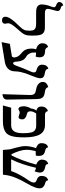

<svg xmlns="http://www.w3.org/2000/svg" viewBox="767 -1554 803 2377"><g transform="rotate(90 1168.5 -365.5)"><path d="M89.8 -557.1Q89.8 -534.7 104.2 -527.3Q118.7 -520 147 -520H309.1H321.8Q348.1 -519.5 366.2 -512.7Q384.3 -505.9 395 -494.4Q405.8 -482.9 411.6 -461.9Q417.5 -440.9 419.2 -418.7Q420.9 -396.5 420.9 -360.8Q420.9 -315.4 415 -291.7Q409.2 -268.1 394.5 -246.8Q379.9 -225.6 339.8 -181.2Q302.2 -138.2 285.2 -112.1Q268.1 -85.9 268.1 -62Q268.1 -56.6 271 -42Q271 -40.5 272.5 -34.7Q273.9 -28.8 273.9 -25.9Q273.9 -7.8 262.2 1.7Q250.5 11.2 230 11.2Q209.5 11.2 198.2 0.5Q187 -10.3 187 -30.8Q187 -85.9 293.9 -192.9Q298.8 -198.7 308.1 -208Q340.8 -241.7 350.3 -263.9Q359.9 -286.1 359.9 -332Q359.9 -352.1 356.9 -365Q354 -377.9 345.5 -389.2Q336.9 -400.4 319.3 -405.8Q301.8 -411.1 273.9 -411.1H131.8Q35.2 -411.1 35.2 -478Q35.2 -532.2 58.1 -589.8Q58.6 -590.8 61 -598.1Q69.8 -620.1 69.8 -630.9Q69.8 -648.4 49.8 -657.2Q4.9 -671.9 4.9 -695.8Q4.9 -706.1 7.8 -714.4Q10.7 -722.7 15.1 -727.8Q19.5 -732.9 25.1 -736.8Q30.8 -740.7 34.9 -742.4Q39.1 -744.1 43.2 -745.6Q47.4 -747.1 47.9 -747.1Q50.8 -725.1 73.2 -717.8Q117.2 -707.5 117.2 -675.8Q117.2 -673.8 108.9 -640.4Q100.6 -606.9 98.1 -600.1Q89.8 -572.3 89.8 -557.1Z M755.4 -124Q771 -127 778.3 -135Q785.6 -143.1 792.5 -163.1Q826.2 -255.4 849.6 -307.1Q876.5 -362.3 876.5 -381.8Q876.5 -408.7 856.4 -413.1Q780.8 -431.2 780.8 -482.9Q780.8 -503.9 785.9 -519.5Q791 -535.2 798.3 -543Q805.7 -550.8 813 -555.4Q820.3 -560.1 825.2 -561L830.6 -562Q835 -542.5 844.7 -533.7Q854.5 -524.9 879.4 -520Q886.7 -518.6 895.5 -517.1Q948.7 -508.3 948.7 -464.8Q948.7 -460 948.2 -454.6Q947.8 -449.2 946.3 -442.6Q944.8 -436 943.8 -431.2Q942.9 -426.3 939.9 -418Q937 -409.7 935.8 -405Q934.6 -400.4 930.7 -390.6Q926.8 -380.9 925.3 -377Q923.8 -373 919.4 -361.3Q915 -349.6 913.6 -346.2Q897.5 -306.6 889.4 -284.2Q881.3 -261.7 872.6 -223.9Q863.8 -186 863.8 -154.8Q863.8 -34.7 722.7 -20L718.8 -19Q592.8 1.5 501.5 16.1L522.5 -85.9L680.7 -111.8Q691.4 -125 691.4 -143.1Q689.9 -164.6 678.7 -184.6Q667.5 -204.6 650.4 -217.8Q649.4 -218.8 647.5 -220.9Q645.5 -223.1 644.5 -224.1Q619.6 -243.7 606.2 -262Q592.8 -280.3 586.4 -308.1Q585.9 -309.6 585.4 -312.7Q585 -315.9 584.5 -317.9Q580.1 -347.7 582.5 -376Q583.5 -388.2 590.8 -411.1Q557.6 -418.9 536.6 -439.2Q515.6 -459.5 515.6 -487.8Q515.6 -505.9 520.5 -520Q525.4 -534.2 532.2 -541.3Q539.1 -548.3 545.9 -552.7Q552.7 -557.1 557.6 -558.1L562.5 -559.1Q571.8 -527.3 606.4 -522Q648.4 -522 668.9 -506.8Q689.5 -491.7 689.5 -450.2Q689.5 -427.7 680.7 -405.8Q650.9 -410.2 647.5 -410.2Q638.2 -411.6 630.4 -410.2V-398.9Q629.4 -384.8 631.3 -366.2Q632.8 -350.1 637.7 -341.8Q652.3 -306.2 674.8 -293Q695.8 -280.8 708.7 -267.8Q721.7 -254.9 728.5 -235.8Q735.4 -220.2 736.8 -213.9Q744.6 -171.9 744.6 -144L748.5 -145Q755.4 -131.3 755.4 -124Z M1146 5.9 1156.2 -335.9Q1156.2 -376.5 1140.1 -391.1Q1124 -405.8 1084 -412.1Q1043.9 -418 1019 -440.4Q994.1 -462.9 994.1 -494.1Q994.1 -509.8 1000.7 -522.2Q1007.3 -534.7 1016.8 -541.5Q1026.4 -548.3 1036.1 -553.2Q1045.9 -558.1 1052.2 -559.6L1059.1 -561Q1064 -527.8 1115.2 -520Q1130.4 -517.6 1138.7 -515.9Q1147 -514.2 1158.4 -510.3Q1169.9 -506.3 1176 -501.5Q1182.1 -496.6 1189 -488.5Q1195.8 -480.5 1199.2 -469.2Q1202.6 -458 1204.8 -442.1Q1207 -426.3 1207 -405.8Q1207.5 -366.7 1210 -228.8Q1212.4 -90.8 1212.9 -51.8Q1213.4 -33.2 1204.1 -20.3Q1194.8 -7.3 1181.2 -2.4Q1167.5 2.4 1159.2 4.2Q1150.9 5.9 1146 5.9Z M1628.9 -248Q1628.9 -280.3 1627.4 -301.8Q1626 -323.2 1620.8 -345.9Q1615.7 -368.7 1606.2 -381.8Q1596.7 -395 1579.8 -403.6Q1563 -412.1 1539.6 -412.1H1385.7Q1357.9 -373 1357.9 -342.8Q1357.9 -319.8 1365.7 -310.3Q1373.5 -300.8 1398.9 -294.9Q1426.3 -289.1 1442.1 -274.2Q1458 -259.3 1458 -240.2Q1458 -193.8 1427.7 -193.8Q1421.9 -193.8 1402.3 -200.9Q1382.8 -208 1371.6 -208Q1361.3 -208 1348.6 -200.2Q1335.9 -192.4 1329.6 -191.9Q1307.6 -191.9 1298.8 -227.1Q1292 -258.3 1298.3 -286.4Q1304.7 -314.5 1325.7 -356Q1325.7 -383.8 1348.6 -415Q1298.8 -425.3 1298.8 -475.1Q1298.8 -495.1 1304.7 -510.7Q1310.5 -526.4 1318.6 -534.7Q1326.7 -543 1335 -548.6Q1343.3 -554.2 1349.1 -555.7L1355 -557.1Q1363.8 -521 1397 -521H1527.8Q1607.4 -521 1644 -458Q1680.7 -395 1680.7 -266.1Q1680.7 -207 1676.5 -168Q1672.4 -128.9 1660.2 -94.5Q1647.9 -60.1 1626 -40.8Q1604 -21.5 1568.6 -10.7Q1533.2 0 1481.9 0H1285.6L1313 -102.1H1528.8Q1582.5 -102.1 1605.7 -137.9Q1628.9 -173.8 1628.9 -248Z M2311.5 -452.1Q2311.5 -429.7 2301 -400.1Q2290.5 -370.6 2281.5 -353.3Q2272.5 -335.9 2248.5 -293Q2226.1 -253.4 2214.4 -230.7Q2202.6 -208 2184.8 -167.5Q2167 -127 2156.7 -85.9Q2146.5 -44.9 2142.6 0H1837.4Q1832.5 -22.5 1832.5 -46.9Q1830.1 -80.1 1828.6 -86.9Q1825.7 -99.1 1819.8 -119.6Q1814 -140.1 1811.5 -148.9Q1788.6 -232.4 1788.6 -275.9Q1788.6 -336.4 1813.5 -410.2Q1752.4 -430.2 1752.4 -476.1Q1752.4 -499 1757.8 -515.9Q1763.2 -532.7 1770.5 -540.5Q1777.8 -548.3 1785.4 -552.7Q1793 -557.1 1798.3 -557.6L1803.7 -558.1Q1809.1 -541 1817.9 -533.9Q1826.7 -526.9 1851.6 -522Q1856 -519.5 1862.8 -518.1Q1910.6 -504.9 1910.6 -443.8Q1910.6 -420.9 1904.8 -407.2Q1874 -407.2 1857.4 -405.8H1850.6Q1834.5 -343.3 1834.5 -292Q1834.5 -216.3 1889.6 -105L1904.8 -107.9Q1966.3 -225.6 2017.6 -412.1Q1956.5 -436 1956.5 -482.9Q1956.5 -502.9 1961.9 -518.1Q1967.3 -533.2 1974.9 -541Q1982.4 -548.8 1990.2 -553.7Q1998 -558.6 2003.4 -559.6L2008.8 -561Q2015.6 -530.3 2033.7 -526.9Q2041 -523.9 2047.4 -523.9Q2048.3 -523.4 2051 -522.9Q2053.7 -522.5 2054.7 -522Q2068.4 -518.6 2076.4 -515.4Q2084.5 -512.2 2095.2 -504.9Q2106 -497.6 2111.3 -484.4Q2116.7 -471.2 2116.7 -452.1Q2116.7 -442.4 2111.3 -422.9Q2106 -403.3 2100.6 -392.1Q2087.4 -401.9 2078.6 -405Q2069.8 -408.2 2056.6 -408.2Q2019.5 -238.3 1952.6 -102.1H2097.7Q2131.3 -202.1 2214.4 -319.8Q2239.7 -356 2239.7 -381.8Q2239.7 -387.7 2238.8 -392.3Q2237.8 -397 2235.4 -400.4Q2232.9 -403.8 2231 -406.2Q2229 -408.7 2225.1 -410.6Q2221.2 -412.6 2219.7 -413.6Q2218.3 -414.6 2214.4 -416L2210.4 -417Q2157.7 -435.5 2157.7 -475.1Q2157.7 -497.6 2163.3 -514.9Q2168.9 -532.2 2177 -540.3Q2185.1 -548.3 2193.1 -553.2Q2201.2 -558.1 2207 -559.1L2212.4 -560.1Q2215.8 -536.1 2232.4 -528.8Q2242.7 -525.9 2248.5 -522.9Q2249 -522.9 2250.5 -522.5Q2252 -522 2252.4 -522Q2263.7 -518.1 2270.8 -514.6Q2277.8 -511.2 2288.8 -503.4Q2299.8 -495.6 2305.7 -482.7Q2311.5 -469.7 2311.5 -452.1Z"/></g></svg>

Font: Common Serif Medium
Style: Regular
Weight: 500
Designer: Philipp H. Poll, Khaled Hosny
Foundry: Stefan Peev, Context Ltd.
Version: Version 1.026